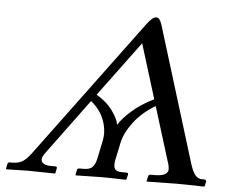

<svg xmlns="http://www.w3.org/2000/svg" viewBox="-49 -714 905 771"><g transform="rotate(5 403.5 -328.0)"><path d="M570.8 -330.1 502.9 -549.8 338.9 -328.1Q379.9 -304.2 403.8 -271.5Q427.7 -238.8 431.2 -214.8Q446.8 -240.7 482.7 -272.5Q518.6 -304.2 570.8 -330.1ZM451.2 -144 436 -71.8Q431.6 -48.8 438.2 -37.8Q444.8 -26.9 466.8 -26.9H485.8Q493.7 -26.9 492.2 -19L487.8 0L485.8 2Q419.9 0 382.8 0L283.2 2L282.2 0L286.1 -19Q287.6 -26.9 294.9 -26.9H313Q336.9 -26.9 347.9 -37.8Q358.9 -48.8 363.8 -71.8L378.9 -144Q387.7 -184.1 372.8 -226.6Q357.9 -269 318.8 -300.8L149.9 -71.8Q143.1 -61.5 142.1 -55.2Q139.2 -42.5 149.4 -34.7Q159.7 -26.9 181.2 -26.9H199.2Q206.5 -26.9 205.1 -19L201.2 0L199.2 2Q112.8 0 89.8 0L3.9 2L2 0L5.9 -19Q7.3 -26.9 16.1 -26.9H26.9Q53.7 -26.9 70.8 -39.8Q87.9 -52.7 107.9 -81.1L513.2 -627.9Q535.6 -658.2 549.8 -658.2Q558.6 -658.2 563.7 -651.4Q568.8 -644.5 574.2 -627.9L741.2 -85.9Q751 -54.2 762.2 -40.5Q773.4 -26.9 789.1 -26.9H798.8Q802.7 -26.9 805.2 -24.7Q807.6 -22.5 807.1 -19L803.2 0L798.8 2Q727.1 0 689 0L569.8 2L568.8 0L573.2 -19Q574.7 -26.9 582 -26.9H600.1Q647.5 -26.9 652.8 -50.8Q653.8 -57.6 650.9 -71.8L579.1 -303.2Q526.9 -272.5 493.4 -229Q460 -185.5 451.2 -144Z"/></g></svg>

Font: Common Serif Medium
Style: Italic
Weight: 500
Italic angle: -12°
Designer: Philipp H. Poll, Khaled Hosny
Foundry: Stefan Peev, Context Ltd.
Version: Version 1.026